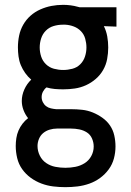

<svg xmlns="http://www.w3.org/2000/svg" viewBox="-20 -560 540 793"><path d="M250 213Q225 213 200 210Q175 207 151 198Q127 189 106.5 174Q86 159 71.5 138.5Q57 118 51 93Q45 68 45 43Q45 27 47.5 10.5Q50 -6 56.5 -21Q63 -36 73 -49Q83 -62 96 -72Q84 -87 77 -105.5Q70 -124 70 -143Q70 -167 80.5 -190.5Q91 -214 109 -231Q95 -243 84 -258.5Q73 -274 66 -291Q59 -308 56.5 -327Q54 -346 54 -364Q54 -389 59 -413Q64 -437 76 -458Q88 -479 106 -495Q124 -511 146.5 -521Q169 -531 192.5 -535.5Q216 -540 241 -540Q256 -540 271.5 -538Q287 -536 301 -532L309 -530H461V-450L409 -452Q419 -432 423 -409.5Q427 -387 427 -364Q427 -340 422.5 -316Q418 -292 406 -271Q394 -250 375.5 -234Q357 -218 335 -208Q313 -198 289 -194.5Q265 -191 241 -191Q223 -191 206 -192.5Q189 -194 172 -199Q163 -192 157.5 -181.5Q152 -171 152 -159Q152 -148 157 -138Q162 -128 170.5 -121.5Q179 -115 190 -112.5Q201 -110 212 -109Q212 -109 213 -109Q214 -109 215 -109Q218 -109 220.5 -109Q223 -109 226 -109H274Q297 -109 319.5 -106.5Q342 -104 363 -95.5Q384 -87 403 -73.5Q422 -60 434.5 -41.5Q447 -23 452 -0.5Q457 22 457 45Q457 70 450.5 94.5Q444 119 429 139.5Q414 160 393.5 175Q373 190 349 198.5Q325 207 300 210Q275 213 250 213ZM241 -271Q260 -271 279 -276Q298 -281 311.5 -294.5Q325 -308 331 -326.5Q337 -345 337 -364Q337 -382 332 -400Q327 -418 314.5 -431Q302 -444 285 -450.5Q268 -457 250 -458H241Q240 -458 240 -458Q240 -458 239 -458Q220 -458 201.5 -452.5Q183 -447 169.5 -433.5Q156 -420 150 -401.5Q144 -383 144 -364Q144 -345 150 -326.5Q156 -308 170 -294.5Q184 -281 203 -276Q222 -271 241 -271ZM250 133Q271 133 291.5 129Q312 125 329.5 114Q347 103 357 84.5Q367 66 367 45Q367 28 360 12Q353 -4 339 -13Q325 -22 308 -25.5Q291 -29 274 -29H226Q223 -29 220.5 -29Q218 -29 215 -29Q200 -29 185 -24.5Q170 -20 158.5 -10.5Q147 -1 141 13.5Q135 28 135 43Q135 64 144.5 83Q154 102 171 113.5Q188 125 208.5 129Q229 133 250 133Z"/></svg>

Font: iosevka_custom_sans_ss08 Md
Style: Regular
Weight: 500
Designer: Belleve Invis
Foundry: Belleve Invis
Version: Version 10.3.0; ttfautohint (v1.8.3)